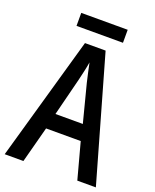

<svg xmlns="http://www.w3.org/2000/svg" viewBox="-157 -952 840 1041"><g transform="rotate(20 263.0 -431.0)"><path d="M396 -862H128V-787H396ZM419 0H526L322 -715H203L0 0H108L163 -208H363ZM286 -516 342 -299H184L239 -517C246 -547 257 -592 262 -625C268 -594 278 -551 286 -516Z"/></g></svg>

Font: Noto Sans Sinhala Condensed Medium
Style: Regular
Weight: 500
Width: 3
Designer: Jelle Bosma - Monotype Design Team
Foundry: Monotype Imaging Inc.
Version: Version 2.006